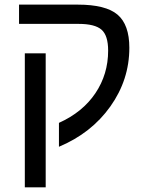

<svg xmlns="http://www.w3.org/2000/svg" viewBox="-20 -619 640 827"><path d="M176.8 -389.2V188H86.9V-389.2ZM62 -599.1H314.9Q435.5 -599.1 486.3 -555.9Q537.1 -512.7 537.1 -413.1Q537.1 -275.4 455.3 -160.4Q373.5 -45.4 233.9 13.2V-89.8Q335.9 -135.7 390.9 -217.5Q445.8 -299.3 445.8 -400.9Q445.8 -466.3 417.2 -491.2Q388.7 -516.1 318.8 -516.1H62Z"/></svg>

Font: Liberation Mono
Style: Regular
Weight: 400
Monospace: yes
Designer: Steve Matteson
Foundry: Ascender Corporation
Version: Version 2.1.5